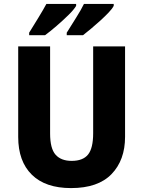

<svg xmlns="http://www.w3.org/2000/svg" viewBox="-20 -951 731 981"><path d="M619 -252Q619 -133 550 -61.5Q481 10 343 10Q212 10 142.5 -58.5Q73 -127 73 -251V-714H236V-269Q236 -192 264 -160.5Q292 -129 346 -129Q404 -129 430 -161.5Q456 -194 456 -270V-714H619ZM561 -921Q554 -907 535.5 -887.5Q517 -868 493.5 -846.5Q470 -825 446 -805Q422 -785 404 -771H321V-784Q344 -821 369.5 -861.5Q395 -902 409 -931H561ZM369 -921Q358 -902 330 -874.5Q302 -847 269 -818.5Q236 -790 210 -771H129V-784Q152 -821 177 -862Q202 -903 217 -931H369Z"/></svg>

Font: Noto Sans Malayalam SemiCondensed ExtraBold
Style: Regular
Weight: 800
Width: 4
Designer: Jelle Bosma - Monotype Design Team
Foundry: Monotype Imaging Inc.
Version: Version 2.104; ttfautohint (v1.8.4.7-5d5b)